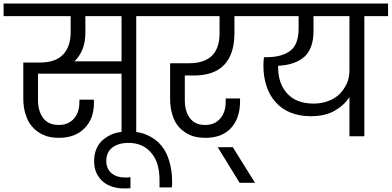

<svg xmlns="http://www.w3.org/2000/svg" viewBox="-47 -760 2185 1071"><path d="M429.2 -579.1Q429.2 -523.4 413.1 -484.9Q395.5 -442.4 368.2 -418H630.9V-669.9H429.2ZM-26.9 -669.9V-740.2H846.2V-669.9H712.9V0H630.9V-349.1H165V-203.1Q165 -140.6 192.9 -103Q221.2 -63 280.8 -63Q334.5 -63 366.2 -99.1Q396 -133.3 396 -191.9V-204.1H476.1Q477.1 -201.2 477.1 -194.8V-188Q477.1 -97.2 424.8 -44.9Q372.6 8.8 282.2 8.8Q228.5 8.8 194.8 -7.8Q156.7 -24.9 132.8 -53.2Q107.9 -81.1 96.2 -121.1Q83 -159.7 83 -207V-411.1H174.8Q263.2 -411.1 305.2 -456.1Q347.2 -501 347.2 -579.1V-669.9Z M643.1 291Q607.9 291 577.6 280.8Q546.9 270.5 525.9 252Q503.9 232.9 490.7 204.1Q478 176.8 478 137.2Q478 100.1 491.7 68.8Q503.9 39.1 530.8 17.1Q557.1 -4.4 590.8 -16.1Q628.4 -26.9 668.9 -26.9Q730.5 -26.9 775.9 -5.9Q822.8 15.6 853 51.8Q883.8 89.8 897.9 141.1Q913.1 194.3 913.1 252V269Q913.1 277.8 911.6 285.2H842.8V244.1Q842.8 143.1 794.9 90.8Q749 37.1 669.9 37.1Q612.8 37.1 578.6 64Q545.9 89.4 545.9 138.2Q545.9 180.2 574.7 206.1Q604.5 230 647.9 230H664.1Q666.5 229.5 672.1 229Q677.7 228.5 680.7 228V290Q673.8 291 661.6 291Z M1380.9 -669.9H1260.7V-574.2Q1260.7 -461.4 1206.1 -400.9Q1149.9 -338.9 1034.7 -338.9H983.9V-202.1Q983.9 -139.6 1011.7 -102.1Q1039.1 -63 1097.7 -63Q1151.4 -63 1181.6 -99.1Q1211.9 -133.8 1211.9 -191.9V-210.9H1292V-193.8Q1292 -100.6 1241.7 -45.9Q1191.4 8.8 1099.6 8.8Q1047.4 8.8 1012.7 -6.8Q976.1 -23.4 950.7 -51.8Q926.3 -79.1 914.1 -121.1Q901.9 -161.6 901.9 -207V-407.2H1006.8Q1177.7 -407.2 1177.7 -574.2V-669.9H792V-740.2H1380.9Z M1375.5 259.8H1289.6L1167.5 61H1251.5Z M1703.6 -182.1Q1744.1 -182.1 1782.7 -195.8Q1819.8 -209.5 1845.7 -233.9Q1870.6 -258.8 1887.7 -293.9Q1902.3 -328.1 1902.3 -370.1V-669.9H1701.7V-586.9Q1701.7 -490.2 1651.4 -443.8Q1599.6 -397.5 1504.4 -393.1V-386.2Q1504.4 -292 1556.6 -236.8Q1606.9 -182.1 1703.6 -182.1ZM1326.7 -669.9V-740.2H2117.7V-669.9H1985.4V0H1902.3V-219.2Q1875 -174.3 1821.3 -143.1Q1767.6 -111.8 1686.5 -111.8Q1624 -111.8 1573.7 -131.8Q1524.9 -151.4 1491.7 -189Q1456.5 -227.1 1440.4 -277.8Q1422.4 -330.1 1422.4 -394Q1422.4 -417 1425.3 -440.9H1439.5Q1523.9 -440.9 1571.3 -476.1Q1618.7 -511.2 1618.7 -601.1V-669.9Z"/></svg>

Font: PoppinsZ
Style: Regular
Weight: 400
Designer: Ninad Kale (Devanagari), Jonny Pinhorn (Latin)
Foundry: Indian Type Foundry
Version: Version 3.002;FEAKit 1.0